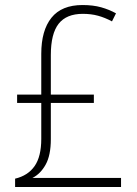

<svg xmlns="http://www.w3.org/2000/svg" viewBox="-20 -743 546 763"><path d="M308 -723Q350 -723 382 -714Q414 -705 441 -690L425 -658Q397 -673 369.5 -680.5Q342 -688 309 -688Q244 -688 213 -648.5Q182 -609 182 -524V-367H353V-334H182V-190Q182 -126 161.5 -89Q141 -52 109 -36H461V0H40V-33Q91 -45 117.5 -83Q144 -121 144 -191V-334H48V-367H144V-529Q144 -622 184.5 -672.5Q225 -723 308 -723Z"/></svg>

Font: Noto Sans Arabic UI SmCn XLt
Style: Regular
Weight: 200
Width: 4
Designer: Monotype Design Team, Nadine Chahine and Nizar Qandah
Foundry: Monotype Imaging Inc.
Version: Version 2.010; ttfautohint (v1.8.4.7-5d5b)